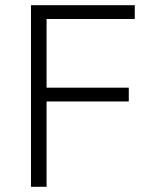

<svg xmlns="http://www.w3.org/2000/svg" viewBox="-20 -718 590 738"><path d="M99 0V-698H498V-645H159V-381H475V-328H159V0Z"/></svg>

Font: IBM Plex Sans KR Light
Style: Regular
Weight: 300
Designer: Mike Abbink; Paul van der Laan; Pieter van Rosmalen; Wujin Sim; Chorong Kim; Dohee Lee;
Foundry: Sandoll Inc.
Version: Version 1.001